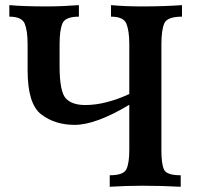

<svg xmlns="http://www.w3.org/2000/svg" viewBox="-20 -713 769 733"><path d="M669.9 0Q599.1 -3.9 522.9 -3.9Q463.4 -3.9 398.9 0V-43.9Q451.7 -43.9 462.6 -67.1Q473.6 -90.3 473.6 -140.6V-313Q345.7 -236.3 265.1 -236.3Q189.9 -236.3 137.7 -276.1Q85.4 -315.9 85.4 -444.3V-543.5Q85.4 -595.2 74.5 -622.3Q63.5 -649.4 15.6 -649.4V-693.4Q70.3 -688.5 159.2 -688.5Q215.8 -688.5 281.2 -693.4V-649.4Q229.5 -649.4 218.5 -623.8Q207.5 -598.1 207.5 -544.4V-457Q208 -362.3 231.4 -337.2Q254.9 -312 305.7 -312Q381.8 -312 473.6 -354V-543.5Q473.6 -595.2 462.6 -622.3Q451.7 -649.4 403.8 -649.4V-693.4Q458.5 -688.5 522.5 -688.5Q604.5 -688.5 674.8 -693.4V-649.4Q618.2 -649.4 607.2 -623.8Q596.2 -598.1 596.2 -544.4V-137.7Q596.2 -86.4 606.4 -65.2Q616.7 -43.9 669.9 -43.9Z"/></svg>

Font: Kelvinch
Style: Bold
Weight: 700
Designer: Paul James Miller
Foundry: High-Logic / Made with FontCreator
Version: Version 3.501;March 28, 2021;FontCreator 13.0.0.2683 64-bit